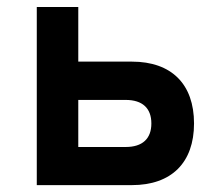

<svg xmlns="http://www.w3.org/2000/svg" viewBox="-20 -538 626 558"><path d="M86.9 0H363.3C478.5 0 543.9 -65.4 543.9 -179.2C543.9 -293.5 478.5 -358.9 363.3 -358.9H207.5V-517.6H86.9ZM207.5 -110.8V-247.6H345.2C394 -247.6 419.9 -223.6 419.9 -179.2C419.9 -134.8 394 -110.8 345.2 -110.8Z"/></svg>

Font: Cascadia Mono SemiBold
Style: Regular
Weight: 600
Monospace: yes
Designer: Aaron Bell
Foundry: Saja Typeworks
Version: Version 2404.023